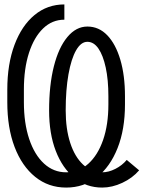

<svg xmlns="http://www.w3.org/2000/svg" viewBox="-20 -834 649 868"><path d="M375 -714Q427 -714 465 -674.5Q503 -635 524 -564Q545 -493 545 -399V-362Q545 -249 511.5 -164.5Q478 -80 418.5 -33Q359 14 279 14Q199 14 139 -34.5Q79 -83 46 -169.5Q13 -256 13 -372V-429Q13 -544 45.5 -631Q78 -718 136 -766Q194 -814 271 -814V-745Q216 -745 175 -705.5Q134 -666 111 -595Q88 -524 88 -429V-372Q88 -277 112 -205.5Q136 -134 179 -94.5Q222 -55 279 -55Q336 -55 379 -93.5Q422 -132 446 -201Q470 -270 470 -362V-399Q470 -473 458 -528.5Q446 -584 425 -614.5Q404 -645 375 -645Q346 -645 324 -606.5Q302 -568 289.5 -498Q277 -428 277 -335Q277 -251 297.5 -188Q318 -125 355.5 -90Q393 -55 442 -55Q471 -55 501.5 -70.5Q532 -86 553 -111L609 -64Q579 -29 533 -7.5Q487 14 442 14Q370 14 316 -30Q262 -74 232 -152Q202 -230 202 -335Q202 -449 223.5 -534Q245 -619 284.5 -666.5Q324 -714 375 -714Z"/></svg>

Font: Victor Mono
Style: Regular
Weight: 400
Monospace: yes
Designer: Rune Bjørnerås
Version: Version 1.561;gftools[0.9.30]